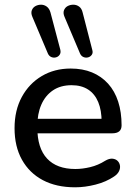

<svg xmlns="http://www.w3.org/2000/svg" viewBox="-20 -789 577 818"><path d="M300 9Q220 9 162.5 -21.5Q105 -52 73.5 -108.5Q42 -165 42 -243Q42 -319 73 -376Q104 -433 158 -465Q212 -497 281 -497Q332 -497 372 -480.5Q412 -464 440.5 -432.5Q469 -401 483.5 -356Q498 -311 498 -255Q498 -238 488 -229.5Q478 -221 458 -221H122V-283H430L413 -269Q413 -319 398.5 -354Q384 -389 355.5 -407.5Q327 -426 285 -426Q238 -426 205.5 -404Q173 -382 156 -343Q139 -304 139 -252V-246Q139 -158 180.5 -113.5Q222 -69 301 -69Q331 -69 364.5 -77Q398 -85 428 -104Q445 -114 458.5 -113Q472 -112 480.5 -104Q489 -96 491 -84Q493 -72 487 -59.5Q481 -47 466 -37Q432 -14 387 -2.5Q342 9 300 9ZM321 -561 255 -717Q248 -733 252.5 -745Q257 -757 268 -763Q279 -769 292.5 -769Q306 -769 317 -761Q328 -753 332 -736L373 -577Q377 -564 371 -555.5Q365 -547 355 -544.5Q345 -542 335.5 -546Q326 -550 321 -561ZM184 -561 118 -717Q111 -733 115.5 -745Q120 -757 131 -763Q142 -769 155 -769Q168 -769 179 -761Q190 -753 195 -736L237 -577Q240 -564 234 -555.5Q228 -547 218 -544.5Q208 -542 198.5 -546Q189 -550 184 -561Z"/></svg>

Font: Nunito ExtraLight SemiBold
Style: Regular
Weight: 600
Version: Version 3.602